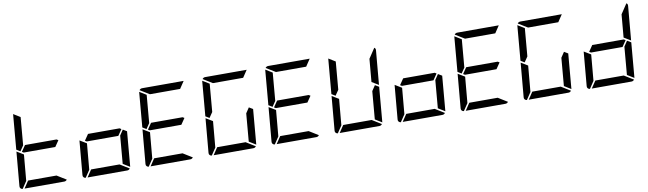

<svg xmlns="http://www.w3.org/2000/svg" viewBox="-48 -1724 8256 2448"><g transform="rotate(-10 4080.0 -500.0)"><path d="M149 -477 100 -507 139 -959V-961L227 -907L196 -546ZM650 -533 596 -454H188L166 -467L220 -546H628ZM548 -93 668 -19Q654 0 632 0H118L180 -93ZM94 0Q78 -1 67.5 -12.5Q57 -24 59 -41L98 -483L186 -430L156 -93Z M1466 -533 1412 -454H1004L982 -467L1036 -546H1444ZM1482 -523 1532 -493 1493 -41V-39L1405 -93L1436 -454ZM1364 -93 1484 -19Q1470 0 1448 0H934L996 -93ZM910 0Q894 -1 883.5 -12.5Q873 -24 875 -41L914 -483L1002 -430L972 -93Z M1781 -477 1732 -507 1771 -959V-961L1859 -907L1828 -546ZM2282 -533 2228 -454H1820L1798 -467L1852 -546H2260ZM2180 -93 2300 -19Q2286 0 2264 0H1750L1812 -93ZM1726 0Q1710 -1 1699.5 -12.5Q1689 -24 1691 -41L1730 -483L1818 -430L1788 -93ZM1901 -907 1780 -981Q1794 -1000 1816 -1000H2352H2354L2292 -907Z M2597 -477 2548 -507 2587 -959V-961L2675 -907L2644 -546ZM3114 -523 3164 -493 3125 -41V-39L3037 -93L3068 -454ZM2996 -93 3116 -19Q3102 0 3080 0H2566L2628 -93ZM2542 0Q2526 -1 2515.5 -12.5Q2505 -24 2507 -41L2546 -483L2634 -430L2604 -93ZM2717 -907 2596 -981Q2610 -1000 2632 -1000H3168H3170L3108 -907Z M3413 -477 3364 -507 3403 -959V-961L3491 -907L3460 -546ZM3914 -533 3860 -454H3452L3430 -467L3484 -546H3892ZM3812 -93 3932 -19Q3918 0 3896 0H3382L3444 -93ZM3358 0Q3342 -1 3331.5 -12.5Q3321 -24 3323 -41L3362 -483L3450 -430L3420 -93ZM3533 -907 3412 -981Q3426 -1000 3448 -1000H3984H3986L3924 -907Z M4229 -477 4180 -507 4219 -959V-961L4307 -907L4276 -546ZM4746 -523 4796 -493 4757 -41V-39L4669 -93L4700 -454ZM4628 -93 4748 -19Q4734 0 4712 0H4198L4260 -93ZM4174 0Q4158 -1 4147.5 -12.5Q4137 -24 4139 -41L4178 -483L4266 -430L4236 -93ZM4821 -994Q4839 -983 4837 -959L4798 -517L4710 -570L4736 -866Z M5546 -533 5492 -454H5084L5062 -467L5116 -546H5524ZM5562 -523 5612 -493 5573 -41V-39L5485 -93L5516 -454ZM5444 -93 5564 -19Q5550 0 5528 0H5014L5076 -93ZM4990 0Q4974 -1 4963.5 -12.5Q4953 -24 4955 -41L4994 -483L5082 -430L5052 -93Z M5861 -477 5812 -507 5851 -959V-961L5939 -907L5908 -546ZM6362 -533 6308 -454H5900L5878 -467L5932 -546H6340ZM6260 -93 6380 -19Q6366 0 6344 0H5830L5892 -93ZM5806 0Q5790 -1 5779.5 -12.5Q5769 -24 5771 -41L5810 -483L5898 -430L5868 -93ZM5981 -907 5860 -981Q5874 -1000 5896 -1000H6432H6434L6372 -907Z M6677 -477 6628 -507 6667 -959V-961L6755 -907L6724 -546ZM7194 -523 7244 -493 7205 -41V-39L7117 -93L7148 -454ZM7076 -93 7196 -19Q7182 0 7160 0H6646L6708 -93ZM6622 0Q6606 -1 6595.5 -12.5Q6585 -24 6587 -41L6626 -483L6714 -430L6684 -93ZM6797 -907 6676 -981Q6690 -1000 6712 -1000H7248H7250L7188 -907Z M7994 -533 7940 -454H7532L7510 -467L7564 -546H7972ZM8010 -523 8060 -493 8021 -41V-39L7933 -93L7964 -454ZM7892 -93 8012 -19Q7998 0 7976 0H7462L7524 -93ZM7438 0Q7422 -1 7411.5 -12.5Q7401 -24 7403 -41L7442 -483L7530 -430L7500 -93ZM8085 -994Q8103 -983 8101 -959L8062 -517L7974 -570L8000 -866Z"/></g></svg>

Font: DSEG7 Modern
Style: Italic
Weight: 400
Italic angle: -5°
Designer: Keshikan(Twitter:@keshinomi_88pro)
Version: Version 0.46